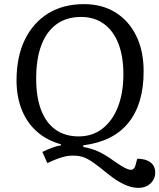

<svg xmlns="http://www.w3.org/2000/svg" viewBox="-20 -735 771 929"><path d="M60 -346Q60 -460 100 -542.5Q140 -625 213 -670Q286 -715 386 -715Q474 -715 538.5 -675Q603 -635 639 -562Q675 -489 675 -390Q675 -311 656.5 -248.5Q638 -186 601 -140.5Q564 -95 509.5 -68Q455 -41 383 -32V-24Q423 -17 456.5 -1.5Q490 14 530 43Q571 72 592 81Q613 90 622.5 84.5Q632 79 636 63L644 33Q685 33 708 50.5Q731 68 731 100Q731 121 720.5 138Q710 155 691.5 164.5Q673 174 649 174Q627 174 604 166.5Q581 159 554 143Q527 127 494 100Q452 65 425.5 47.5Q399 30 379 24Q359 18 333 18Q315 18 299.5 21Q284 24 263 31.5Q242 39 209 54L185 0Q208 -11 230.5 -19.5Q253 -28 275 -32V-37Q208 -55 159.5 -97.5Q111 -140 85.5 -203.5Q60 -267 60 -346ZM155 -355Q155 -265 179 -202.5Q203 -140 249 -107.5Q295 -75 361 -75Q427 -75 475.5 -112.5Q524 -150 550.5 -217.5Q577 -285 577 -376Q577 -463 552.5 -525Q528 -587 482 -620Q436 -653 372 -653Q303 -653 254.5 -618.5Q206 -584 180.5 -517.5Q155 -451 155 -355Z"/></svg>

Font: Literata
Style: Italic
Weight: 400
Italic angle: -2°
Designer: Latin by Veronika Burian and Jose Scaglione. Greek by Irene Vlachou. Cyrillic by Vera Evstafieva
Foundry: TypeTogether
Version: Version 3.103;gftools[0.9.29]